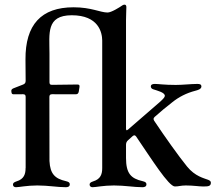

<svg xmlns="http://www.w3.org/2000/svg" viewBox="-20 -794 924 822"><path d="M89.8 -379.6V-74.6H89.5C89.5 -49.4 83.5 -27.3 50.4 -17.4C39.4 -13.8 35.5 -9.9 35.5 -3.9C35.5 3.6 40.8 7.5 48.3 7.5C61.8 7.5 95.2 0 139.6 0C186.4 0 225.5 7.5 261.7 7.5C269.2 7.5 278.8 5.7 278.8 -5C278.8 -12.4 274.1 -15.6 262.1 -18.5C215.9 -29.1 194.6 -48.7 191.8 -104.8L191.4 -379.6C191.8 -387.4 194.6 -390.3 202.8 -390.6L304 -390.3C312.1 -390.6 315.3 -393.5 317.1 -401.3L320.3 -421.2C321.4 -429.3 319.2 -432.2 311.1 -432.2L202.8 -430.8C194.6 -430.8 192.1 -433.6 191.8 -441.8V-565C191.8 -649.9 176.5 -728.3 286.9 -728.7C402.3 -728.7 417.3 -654.8 417.6 -620.7V-74.6C417.6 -49.4 411.6 -27.3 378.6 -17.4C367.5 -13.8 363.6 -9.9 363.6 -3.9C363.6 3.6 369 7.5 376.4 7.5C389.9 7.5 423.3 0 467.7 0C514.6 0 553.6 7.5 589.8 7.5C597.3 7.5 606.9 5.7 606.9 -5C606.9 -12.4 602.3 -15.6 590.2 -18.5C540.5 -29.8 519.5 -51.5 519.5 -117.9V-174.7C519.9 -182.9 522 -187.9 528.1 -193.5L547.9 -211.3C554.3 -216.3 557.9 -215.9 562.9 -209.5C628.9 -112.6 702.4 4.3 728.7 4.3C746.1 4.3 753.6 0 775.6 0C807.5 0 831.3 4.3 848.7 4.3C869 4.3 883.2 4.6 882.8 -12.1C882.8 -17.8 878.6 -21 871.4 -24.1C853.3 -31.2 815.3 -38.7 780.9 -81C744.3 -126.1 686.8 -207 640.3 -276.6C636 -283.7 636.4 -288 642.4 -293.7C666.9 -315.3 691.4 -336.3 717 -355.8C745.7 -378.9 778.1 -395.6 816.4 -405.5C825.6 -408 842.3 -411.9 842.3 -424C842.3 -431.5 837 -435 824.6 -434.7C792.6 -434.3 762.8 -430.4 732.6 -430.4C682.2 -430.4 659.4 -434.7 642.8 -434.7C631.4 -434.7 625.7 -431.1 625.7 -424.4C625.7 -418.3 629.3 -413.7 636.4 -411.6C653.1 -405.9 685.7 -398.4 685.7 -383.9C685.7 -378.6 680 -371.1 663 -356.2L528.1 -239.3C521.7 -234.4 519.9 -235.1 519.5 -243.3V-708.1C519.5 -728.7 521 -749.6 521 -763.8C521 -771 517.8 -774.1 513.1 -774.1C508.9 -774.1 505.7 -772.7 501.1 -769.2C495 -764.6 456 -739.7 440 -740.4C408.4 -740.8 370.7 -762.8 295.1 -762.8C156.2 -762.8 88.1 -688.2 89.1 -539.1L89.8 -447.4C89.5 -439.3 86.6 -435.4 79.2 -432.2L37.3 -415.8C29.8 -412.6 27.3 -408.7 28.8 -400.9L29.5 -397C30.5 -391.3 33.7 -390.3 40.1 -390.3L78.5 -390.6C86.6 -390.3 89.5 -387.8 89.8 -379.6Z"/></svg>

Font: Margiela Serif Medium
Style: Regular
Weight: 500
Designer: Andreas Faust, Stefan Endress
Version: Version 1.002;FEAKit 1.0